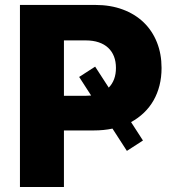

<svg xmlns="http://www.w3.org/2000/svg" viewBox="-20 -747 710 767"><path d="M59.7 -727.3H360.1Q421.5 -727.3 470.5 -709Q519.5 -690.7 554 -657.5Q588.4 -624.3 606.9 -577.9Q625.4 -531.6 625.4 -475.5Q625.4 -438.2 617.2 -405.7Q609 -373.2 593.4 -345.9Q577.8 -318.5 555 -296.7Q532.3 -274.9 503.6 -259.2L551.1 -185.7L486.9 -144.2L429.3 -233.3Q394.2 -225.9 354.8 -225.9H235.4V0H59.7ZM235.4 -364.3H322.1Q333.5 -364.3 344.1 -365.4L296.2 -439.6L360.1 -480.8L414.4 -397Q443.2 -426.5 443.2 -475.5Q443.2 -501.1 435.4 -521.3Q427.6 -541.5 412.3 -555.9Q397 -570.3 374.5 -577.9Q351.9 -585.6 322.1 -585.6H235.4Z"/></svg>

Font: Inter P Extra Bold
Style: Regular
Weight: 800
Designer: Rasmus Andersson
Foundry: rsms
Version: Version 3.018;git-588b23468